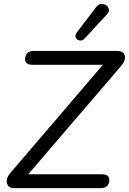

<svg xmlns="http://www.w3.org/2000/svg" viewBox="-20 -967 662 987"><path d="M50 0Q23 0 16 -25Q9 -50 35 -80L509 -634H146Q109 -634 109 -663Q109 -684 121 -694.5Q133 -705 151 -705H582Q616 -705 621.5 -680Q627 -655 601 -626L125 -71H504Q542 -71 542 -43Q542 -21 530 -10.5Q518 0 500 0ZM415 -769Q402 -756 388.5 -759Q375 -762 369.5 -774Q364 -786 374 -799L473 -929Q485 -945 499.5 -946.5Q514 -948 525.5 -940Q537 -932 539.5 -919Q542 -906 529 -892Z"/></svg>

Font: Nunito
Style: Italic
Weight: 400
Italic angle: -9°
Designer: Vernon Adams
Foundry: Vernon Adams
Version: Version 3.601; ttfautohint (v1.8.2.53-6de2)